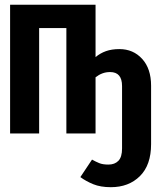

<svg xmlns="http://www.w3.org/2000/svg" viewBox="-20 -563 657 810"><path d="M22.6 0V-543.1H383.1V-322.1Q402.6 -338.5 426.9 -347.2Q451.3 -355.9 483.6 -355.9Q542.1 -355.9 579.7 -314.6Q617.4 -273.3 617.4 -201.5V45.1Q617.4 133.3 570.3 180Q523.1 226.7 447.7 226.7Q404.1 226.7 373.3 214.1Q342.6 201.5 319 184.1L368.2 110.3Q383.6 119 398.5 125.1Q413.3 131.3 437.4 131.3Q464.1 131.3 479.5 115.4Q494.9 99.5 494.9 63.6V-200Q494.9 -259 444.6 -259Q426.7 -259 411.8 -253.3Q396.9 -247.7 383.1 -236.9V0H260V-444.6H145.1V0Z"/></svg>

Font: Fira Code SemiBold
Style: Regular
Weight: 600
Designer: Carrois Corporate, Edenspiekermann AG, Nikita Prokopov
Foundry: Carrois Corporate, Edenspiekermann AG, Nikita Prokopov
Version: Version 6.002